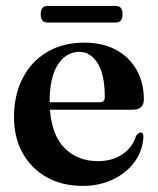

<svg xmlns="http://www.w3.org/2000/svg" viewBox="-20 -612 530 644"><path d="M462.5 -279Q462.5 -244 425 -244H147.5Q154 -158 197.2 -114.8Q240.5 -71.5 308.5 -71.5Q356 -71.5 390.2 -94.2Q424.5 -117 436.5 -156.5Q445.5 -167.5 451.5 -167.5Q461.5 -167.5 461 -152Q458.5 -106.5 431.8 -69.5Q405 -32.5 359.8 -10.5Q314.5 11.5 257 11.5Q189 11.5 137.2 -17.2Q85.5 -46 56.2 -98Q27 -150 27 -219.5Q27 -293 55.8 -349.2Q84.5 -405.5 137.5 -437.2Q190.5 -469 263 -469Q325 -469 369.8 -444.5Q414.5 -420 438.5 -377Q462.5 -334 462.5 -279ZM246.5 -438Q202 -438 174.2 -395.5Q146.5 -353 146.5 -271V-269H314Q331.5 -269 331.5 -286Q331.5 -362 307.5 -400Q283.5 -438 246.5 -438ZM116.5 -564.5Q116.5 -592 138.5 -592H369Q391 -592 391 -564.5Q391 -536.5 369 -536.5H138.5Q116.5 -536.5 116.5 -564.5Z"/></svg>

Font: Fraunces 72pt S000 SemiBold
Style: Regular
Weight: 600
Version: Version 1.000; ttfautohint (v1.8.3)